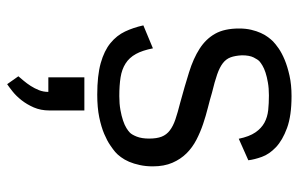

<svg xmlns="http://www.w3.org/2000/svg" viewBox="-162 -382 795 510"><g transform="rotate(90 235.0 -127.5)"><path d="M47.9 -111.3 108.9 -136.7Q114.3 -108.9 124 -91.3Q133.8 -73.7 149.2 -64Q164.6 -54.2 185.8 -50.8Q207 -47.4 235.8 -47.4Q255.9 -47.4 272.2 -50.3Q288.6 -53.2 300.8 -57.4Q313 -61.5 320.8 -66.4Q328.6 -71.3 332.5 -75.2Q337.9 -80.1 343.3 -93.5Q348.6 -106.9 348.6 -126.5Q348.6 -147 343.5 -159.9Q338.4 -172.9 326.9 -181.6Q315.4 -190.4 297.4 -196.5Q279.3 -202.6 253.9 -209Q209 -221.2 172.4 -232.7Q135.7 -244.1 109.9 -260.7Q84 -277.3 70.1 -302Q56.2 -326.7 56.2 -365.7Q56.2 -383.3 59.6 -397.7Q63 -412.1 68.1 -423.3Q73.2 -434.6 79.3 -442.6Q85.4 -450.7 90.3 -455.6Q96.7 -461.9 108.9 -470.5Q121.1 -479 139.2 -486.6Q157.2 -494.1 181.4 -499.5Q205.6 -504.9 235.8 -504.9Q288.1 -504.9 320.6 -492.9Q353 -481 371.6 -463.4Q390.1 -445.8 397.2 -426Q404.3 -406.2 406.2 -390.1L349.1 -364.7Q343.3 -392.6 332.3 -408.7Q321.3 -424.8 306.4 -432.9Q291.5 -440.9 273.2 -442.9Q254.9 -444.8 233.9 -444.8Q214.8 -444.8 199.7 -442.1Q184.6 -439.5 173.3 -435.8Q162.1 -432.1 154.8 -427.7Q147.5 -423.3 143.6 -419.9Q138.7 -415.5 133.1 -404.3Q127.4 -393.1 127.4 -373Q128.4 -355 132.8 -343Q137.2 -331.1 148.2 -322.5Q159.2 -314 178 -307.4Q196.8 -300.8 227.1 -293.5Q245.1 -288.1 266.6 -282.7Q288.1 -277.3 309.8 -270Q331.5 -262.7 351.8 -252.2Q372.1 -241.7 387.7 -226.1Q403.3 -210.4 412.8 -188.5Q422.4 -166.5 422.4 -136.2Q422.4 -117.7 418.9 -101.8Q415.5 -85.9 410.2 -73.5Q404.8 -61 397.9 -51.8Q391.1 -42.5 384.3 -36.6Q377.9 -31.2 366.2 -23.2Q354.5 -15.1 336.2 -7.3Q317.9 0.5 292 5.9Q266.1 11.2 231.9 11.2Q181.2 11.2 148.2 2Q115.2 -7.3 95 -23.9Q74.7 -40.5 64.2 -62.7Q53.7 -85 47.9 -111.3ZM186 45.4H273.9V138.7Q273.9 161.1 265.9 179.7Q257.8 198.2 246.6 212.4Q235.4 226.6 223.4 236.1Q211.4 245.6 204.1 250.5L183.1 220.7Q188 214.8 195.1 206.5Q202.1 198.2 208.7 188Q215.3 177.7 220 166Q224.6 154.3 224.6 141.1H186Z"/></g></svg>

Font: Metrophobic
Style: Regular
Weight: 400
Designer: vernon adams
Foundry: vernon adams
Version: Version 1.000